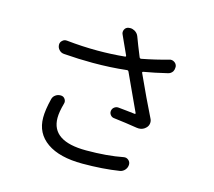

<svg xmlns="http://www.w3.org/2000/svg" viewBox="-114 -926 1228 1104"><g transform="rotate(15 500.0 -374.0)"><path d="M195.3 -272.5Q199.2 -290 213.9 -299.8Q226.6 -308.6 242.2 -308.6Q244.1 -308.6 246.1 -308.6Q261.7 -307.6 270 -294.4Q278.3 -281.2 273.4 -266.6Q258.8 -214.8 258.8 -179.7Q258.8 -41 465.8 -41Q590.8 -41 685.5 -59.6Q701.2 -62.5 713.4 -52.2Q725.6 -42 725.6 -26.4Q725.6 -8.8 713.9 5.4Q702.1 19.5 684.6 22.5Q585.9 38.1 464.8 38.1Q328.1 38.1 253.4 -14.2Q178.7 -66.4 178.7 -160.2Q178.7 -206.1 195.3 -272.5ZM793 -668.9Q807.6 -673.8 821.8 -665.5Q835.9 -657.2 838.9 -641.6Q838.9 -636.7 838.9 -632.8Q838.9 -621.1 833 -610.4Q823.2 -595.7 806.6 -591.8Q729.5 -573.2 666 -562.5Q659.2 -560.5 662.1 -554.7Q725.6 -415 776.4 -313.5Q783.2 -300.8 781.2 -285.6Q779.3 -270.5 768.6 -259.8Q751 -241.2 725.6 -241.2Q719.7 -241.2 712.9 -242.2Q647.5 -252.9 573.2 -261.7Q560.5 -262.7 551.8 -273.4Q543 -284.2 544.9 -297.9Q546.9 -311.5 557.6 -319.8Q568.4 -328.1 582 -327.1Q598.6 -325.2 633.8 -321.8Q668.9 -318.4 681.6 -316.4Q684.6 -316.4 685.5 -318.4Q686.5 -320.3 685.5 -322.3Q682.6 -329.1 642.1 -416Q601.6 -502.9 584 -542Q581.1 -548.8 573.2 -547.9Q478.5 -537.1 372.1 -537.1Q289.1 -537.1 200.2 -543.9Q182.6 -544.9 170.9 -557.6Q158.2 -570.3 158.2 -588.9Q158.2 -603.5 169.9 -613.3Q180.7 -624 197.3 -622.1Q290 -612.3 380.9 -612.3Q462.9 -612.3 543 -620.1Q549.8 -621.1 546.9 -627.9L516.6 -694.3Q503.9 -723.6 497.1 -737.3Q489.3 -752 496.1 -767.1Q502.9 -782.2 519.5 -785.2Q524.4 -786.1 530.3 -786.1Q543 -786.1 555.7 -779.3Q573.2 -769.5 580.1 -752Q597.7 -704.1 625 -637.7Q627.9 -630.9 635.7 -631.8Q717.8 -647.5 793 -668.9Z"/></g></svg>

Font: Gen Jyuu Gothic Regular
Style: Regular
Weight: 400
Designer: [Source Han Sans]
Ryoko NISHIZUKA  (kana & ideographs); Paul D. Hunt (Latin, Greek & Cyrillic); Wenlong ZHANG  (bopomofo
Version: Version 1.002.20150607